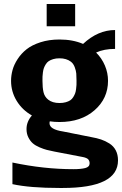

<svg xmlns="http://www.w3.org/2000/svg" viewBox="-20 -745 609 958"><path d="M355 -613.8H212.9V-725.1H355ZM276.9 -231Q294.4 -231 308.1 -234.9Q321.8 -238.8 330.6 -244.6Q339.4 -250.5 345.5 -260.5Q351.6 -270.5 354.7 -278.8Q357.9 -287.1 359.6 -300.3Q361.3 -313.5 361.6 -321.3Q361.8 -329.1 361.8 -341.8Q361.8 -364.3 360.6 -378.2Q359.4 -392.1 353 -409.4Q346.7 -426.8 334 -437Q311.5 -454.1 276.9 -454.1Q259.3 -454.1 245.6 -450Q231.9 -445.8 223.1 -439.9Q214.4 -434.1 208.3 -424.1Q202.1 -414.1 199 -405.5Q195.8 -397 194.1 -383.8Q192.4 -370.6 192.1 -362.8Q191.9 -355 191.9 -341.8Q191.9 -308.1 197 -285.4Q202.1 -262.7 220.2 -248Q241.2 -231 276.9 -231ZM35.2 -341.8Q35.2 -368.2 42.5 -395.3Q49.8 -422.4 67.9 -450.2Q85.9 -478 112.8 -499.3Q139.6 -520.5 182.1 -534.2Q224.6 -547.9 276.9 -547.9Q343.3 -547.9 394.5 -525.9Q468.8 -595.2 554.2 -595.2V-501Q499 -501 459.5 -482.9Q487.8 -454.6 503.4 -418Q519 -381.3 519 -341.8Q519 -253.9 451.9 -195.1Q384.8 -136.2 276.9 -136.2Q251 -136.2 228.5 -139.6Q227.1 -135.3 227.1 -129.9Q227.1 -99.1 294.9 -88.9L435.1 -61Q462.9 -56.2 484.1 -49.1Q505.4 -42 525.9 -29.1Q546.4 -16.1 557.6 5.1Q568.8 26.4 568.8 55.2Q568.8 192.9 293 192.9H277.8Q128.9 192.9 42 173.8V65.9Q198.7 99.1 346.2 99.1Q383.3 99.1 405.3 93.5Q427.2 87.9 427.2 69.8Q427.2 63 425 57.9Q422.9 52.7 419.7 49.6Q416.5 46.4 411.6 44.2Q406.7 42 403.6 41Q400.4 40 396 39.1Q391.6 38.1 391.1 38.1L251 11.2Q229 6.8 213.6 2.9Q198.2 -1 177.5 -9.8Q156.7 -18.6 143.8 -29.8Q130.9 -41 121.6 -59.3Q112.3 -77.6 112.3 -101.1Q112.3 -138.2 139.2 -168.9Q91.3 -195.8 63.2 -241.7Q35.2 -287.6 35.2 -341.8Z"/></svg>

Font: Aurulent Sans
Style: Bold
Weight: 700
Version: Version 2007.05.04